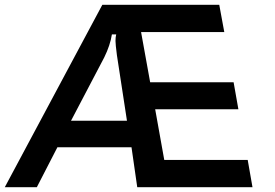

<svg xmlns="http://www.w3.org/2000/svg" viewBox="-68 -783 1150 803"><path d="M86 0H-48L360 -763H849L870 -649H522L560 -439H909L929 -326H581L619 -114H968L988 0H506L482 -167H172ZM229 -278H463L421 -552Q415 -598 415 -612Q415 -627 418 -639H400Q393 -594 368 -543Z"/></svg>

Font: Open Sauce Sans SemiBold Italic
Style: Regular
Weight: 600
Italic angle: -10°
Designer: Alfredo Marco Pradil
Foundry: Creative Sauce Fz LLC
Version: Version 1.477